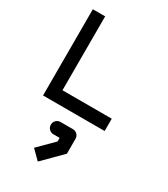

<svg xmlns="http://www.w3.org/2000/svg" viewBox="-264 -815 1178 1350"><g transform="rotate(30 325.0 -139.5)"><path d="M175 -100H575V0H75V-700H175ZM325 229V200H275Q254 200 239.5 185.5Q225 171 225 150Q225 129 239.5 114.5Q254 100 275 100H375Q396 100 410.5 114.5Q425 129 425 150V271L275 421L204 350Z"/></g></svg>

Font: Monoikos Medium
Style: Regular
Weight: 500
Designer: Brian Krent
Version: Version 0.088